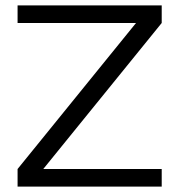

<svg xmlns="http://www.w3.org/2000/svg" viewBox="-20 -690 662 710"><path d="M578 -670H45V-605H483L45 -65V0H578V-65H140L578 -605Z"/></svg>

Font: LT Wave Text Light
Style: Regular
Weight: 300
Designer: Daniel Lyons
Version: Version 2.5 (Glyphs App)